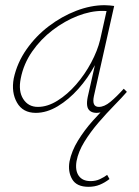

<svg xmlns="http://www.w3.org/2000/svg" viewBox="-20 -431 537 740"><path d="M118 4Q68 4 45.5 -35.5Q23 -75 33 -129Q46 -189 82 -240.5Q118 -292 168 -330Q218 -368 274 -389.5Q330 -411 383 -411Q394 -411 403 -410Q412 -409 420 -408L342 -61Q333 -19 361 -19Q382 -19 405.5 -38.5Q429 -58 457 -89L469 -77Q436 -40 407 -18Q378 4 352 4Q337 4 327.5 -3Q318 -10 316 -23.5Q314 -37 318 -57L360 -243L383 -277Q372 -229 345.5 -179.5Q319 -130 282 -88.5Q245 -47 202.5 -21.5Q160 4 118 4ZM126 -19Q163 -19 201.5 -43Q240 -67 273.5 -105.5Q307 -144 331.5 -190Q356 -236 366 -278L393 -399L406 -386Q401 -388 392 -388.5Q383 -389 375 -389Q329 -389 279 -369.5Q229 -350 183 -315Q137 -280 104 -232.5Q71 -185 60 -129Q50 -80 69.5 -49.5Q89 -19 126 -19ZM321 289Q275 289 258 259.5Q241 230 248 191Q256 151 280.5 111Q305 71 338 34Q371 -3 403.5 -34Q436 -65 457 -87L469 -77Q451 -56 421 -25.5Q391 5 360 41Q329 77 305.5 115Q282 153 275 190Q269 226 283.5 246.5Q298 267 329 267Q349 267 365 259.5Q381 252 393 243L402 259Q384 273 364.5 281Q345 289 321 289Z"/></svg>

Font: Ysabeau Office Thin
Style: Italic
Weight: 250
Italic angle: -12°
Designer: Christian Thalmann (Catharsis Fonts)
Version: Version 2.001;gftools[0.9.30]; featfreeze: tnum,lnum,ss02